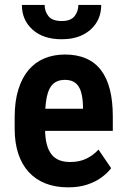

<svg xmlns="http://www.w3.org/2000/svg" viewBox="-20 -763 517 792"><path d="M261.2 9.8Q208.5 9.8 167.7 -6.3Q127 -22.5 98.6 -53.2Q70.3 -84 55.4 -128.9Q40.5 -173.8 40.5 -231.9V-279.3Q40.5 -345.2 55.7 -393.8Q70.8 -442.4 97.9 -474.4Q125 -506.3 163.3 -522.2Q201.7 -538.1 248 -538.1Q297.9 -538.1 335.2 -521.7Q372.6 -505.4 397 -473.1Q421.4 -440.9 433.3 -393.3Q445.3 -345.7 445.3 -283.2V-223.1H96.7V-314.5H322.3V-326.7Q321.3 -360.8 314 -384.8Q306.6 -408.7 290.8 -421.1Q274.9 -433.6 247.6 -433.6Q226.1 -433.6 210.4 -425Q194.8 -416.5 185.3 -398.7Q175.8 -380.9 170.9 -351.3Q166 -321.8 166 -279.3V-231.9Q166 -194.3 172.9 -168.2Q179.7 -142.1 192.9 -125.7Q206.1 -109.4 225.1 -102.1Q244.1 -94.7 269.5 -94.7Q307.6 -94.7 336.4 -108.6Q365.2 -122.6 386.2 -146L438.5 -69.3Q424.3 -50.3 399.9 -32Q375.5 -13.7 341.1 -2Q306.6 9.8 261.2 9.8ZM303.2 -742.7H397.5Q397.5 -700.7 377.4 -668.9Q357.4 -637.2 321 -619.1Q284.7 -601.1 234.4 -601.1Q158.7 -601.1 114.5 -640.6Q70.3 -680.2 70.3 -742.7H164.1Q164.1 -716.3 179.9 -696.3Q195.8 -676.3 234.4 -676.3Q272 -676.3 287.6 -696.3Q303.2 -716.3 303.2 -742.7Z"/></svg>

Font: Roboto Condensed SemiBold
Style: Regular
Weight: 600
Designer: Christian Robertson
Foundry: Google
Version: Version 3.008; 2023